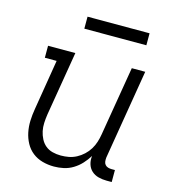

<svg xmlns="http://www.w3.org/2000/svg" viewBox="-107 -799 814 897"><g transform="rotate(15 300.0 -350.5)"><path d="M235 8Q206 8 179 0.5Q152 -7 131 -23.5Q110 -40 97 -64Q84 -88 78.5 -115Q73 -142 74 -170.5Q75 -199 80 -228L120 -472H63V-530H195L143 -218Q140 -198 139 -177.5Q138 -157 142 -138Q146 -119 155 -101.5Q164 -84 178.5 -72Q193 -60 212.5 -55Q232 -50 252 -50Q252 -50 252.5 -50Q253 -50 253 -50Q272 -50 291 -53.5Q310 -57 328 -66.5Q346 -76 361 -90Q376 -104 386.5 -121Q397 -138 403 -157Q409 -176 412 -195L468 -530H533L461 -96Q460 -86 461 -77Q462 -68 467.5 -61.5Q473 -55 481.5 -52.5Q490 -50 499 -50H515V8H490Q470 8 450.5 3Q431 -2 417 -15Q403 -28 397.5 -47Q392 -66 395 -86Q382 -65 365 -46.5Q348 -28 326.5 -15Q305 -2 281.5 3Q258 8 235 8ZM206 -651V-709H506V-651Z"/></g></svg>

Font: Iosevka Curly Slab LtEx
Style: Italic
Weight: 300
Width: 7
Italic angle: -9°
Monospace: yes
Designer: Belleve Invis
Foundry: Belleve Invis
Version: Version 11.1.0; ttfautohint (v1.8.3)